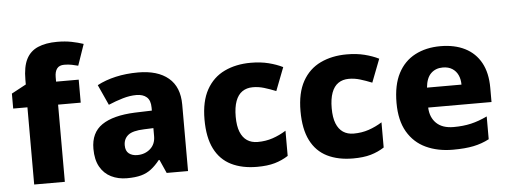

<svg xmlns="http://www.w3.org/2000/svg" viewBox="-50 -901 2768 1048"><g transform="rotate(-5 1333.5 -377.5)"><path d="M391 -423H267V0H99V-423H21V-505L101 -548V-574Q101 -645 122 -686.5Q143 -728 186 -746.5Q229 -765 291 -765Q335 -765 370 -758Q405 -751 435 -741L395 -625Q380 -629 361 -633Q342 -637 319 -637Q292 -637 279.5 -620.5Q267 -604 267 -574V-549H391Z M717 -560Q824 -560 883 -510.5Q942 -461 942 -364V0H825L792 -74H788Q765 -45 740.5 -26Q716 -7 684.5 1.5Q653 10 607 10Q559 10 520.5 -9Q482 -28 460 -67Q438 -106 438 -166Q438 -254 499.5 -296Q561 -338 680 -343L774 -346V-362Q774 -402 753.5 -420Q733 -438 697 -438Q661 -438 622 -426.5Q583 -415 543 -398L492 -510Q537 -534 594 -547Q651 -560 717 -560ZM723 -248Q660 -246 635 -225.5Q610 -205 610 -170Q610 -139 628 -125Q646 -111 674 -111Q716 -111 745 -136.5Q774 -162 774 -206V-250Z M1320 10Q1238 10 1178.5 -19.5Q1119 -49 1087.5 -111.5Q1056 -174 1056 -272Q1056 -372 1091.5 -435.5Q1127 -499 1190 -529Q1253 -559 1334 -559Q1388 -559 1431.5 -548Q1475 -537 1509 -520L1460 -393Q1425 -407 1395 -416Q1365 -425 1334 -425Q1300 -425 1276 -408.5Q1252 -392 1239.5 -358Q1227 -324 1227 -273Q1227 -222 1240 -189.5Q1253 -157 1277 -141Q1301 -125 1335 -125Q1379 -125 1417.5 -138Q1456 -151 1491 -173V-35Q1457 -13 1417 -1.5Q1377 10 1320 10Z M1846 10Q1764 10 1704.5 -19.5Q1645 -49 1613.5 -111.5Q1582 -174 1582 -272Q1582 -372 1617.5 -435.5Q1653 -499 1716 -529Q1779 -559 1860 -559Q1914 -559 1957.5 -548Q2001 -537 2035 -520L1986 -393Q1951 -407 1921 -416Q1891 -425 1860 -425Q1826 -425 1802 -408.5Q1778 -392 1765.5 -358Q1753 -324 1753 -273Q1753 -222 1766 -189.5Q1779 -157 1803 -141Q1827 -125 1861 -125Q1905 -125 1943.5 -138Q1982 -151 2017 -173V-35Q1983 -13 1943 -1.5Q1903 10 1846 10Z M2373 -559Q2451 -559 2507.5 -530.5Q2564 -502 2594.5 -446.5Q2625 -391 2625 -309V-231H2278Q2280 -177 2313 -145Q2346 -113 2407 -113Q2460 -113 2503 -123Q2546 -133 2592 -155V-30Q2552 -9 2506 0.5Q2460 10 2393 10Q2310 10 2245.5 -20Q2181 -50 2144.5 -112.5Q2108 -175 2108 -271Q2108 -369 2141 -432.5Q2174 -496 2234 -527.5Q2294 -559 2373 -559ZM2376 -442Q2337 -442 2311.5 -417.5Q2286 -393 2281 -340H2470Q2470 -369 2459.5 -392Q2449 -415 2428 -428.5Q2407 -442 2376 -442Z"/></g></svg>

Font: Noto Sans Hebrew ExtraBold
Style: Regular
Weight: 800
Designer: Monotype Design Team
Foundry: Monotype Imaging Inc.
Version: Version 2.003